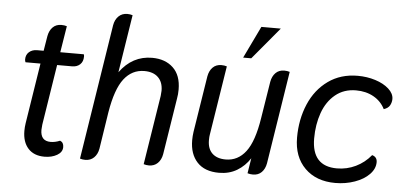

<svg xmlns="http://www.w3.org/2000/svg" viewBox="-50 -828 1985 943"><g transform="rotate(5 942.5 -357.0)"><path d="M348 -499Q348 -474 333 -460Q318 -446 294 -446H220L173 -148Q171 -128 171 -122Q171 -67 221 -67Q243 -67 267 -77Q285 -70 285 -47Q285 -22 259 -7Q233 8 197 8Q145 8 116.5 -23.5Q88 -55 88 -110Q88 -129 91 -148L138 -446H64Q61 -454 61 -460Q61 -483 76.5 -496.5Q92 -510 116 -510H148L160 -583Q165 -611 181.5 -627.5Q198 -644 224 -644Q239 -644 251 -640L230 -510H346Q348 -506 348 -499Z M372 2 477 -665Q482 -693 499 -709.5Q516 -726 542 -726Q556 -726 568 -722L523 -437Q585 -522 682 -522Q747 -522 786 -485Q825 -448 825 -378Q825 -354 821 -333L777 -55Q772 -27 755 -10.5Q738 6 712 6Q698 6 686 2L740 -339Q742 -357 742 -365Q742 -407 718 -430.5Q694 -454 650 -454Q589 -454 549.5 -403Q510 -352 491 -236L463 -55Q458 -27 441 -10.5Q424 6 398 6Q384 6 372 2Z M913 -136Q913 -156 916 -177L960 -455Q965 -483 981.5 -499.5Q998 -516 1024 -516Q1039 -516 1051 -512L997 -171Q995 -161 995 -143Q995 -101 1018.5 -78.5Q1042 -56 1085 -56Q1145 -56 1184 -107Q1223 -158 1241 -274L1270 -455Q1275 -483 1291.5 -499.5Q1308 -516 1334 -516Q1349 -516 1361 -512L1289 -55Q1284 -27 1267.5 -10.5Q1251 6 1225 6Q1210 6 1198 2L1210 -73Q1185 -34 1146.5 -11Q1108 12 1058 12Q987 12 950 -28Q913 -68 913 -136ZM1203 -720H1299L1167 -562H1127Z M1425 -194Q1425 -284 1457 -359Q1489 -434 1550.5 -478Q1612 -522 1696 -522Q1742 -522 1783 -509Q1824 -496 1849.5 -473Q1875 -450 1875 -423Q1875 -407 1867 -392Q1859 -377 1837 -370Q1818 -408 1780.5 -429Q1743 -450 1694 -450Q1634 -450 1592 -415.5Q1550 -381 1529.5 -323.5Q1509 -266 1509 -197Q1509 -60 1633 -60Q1682 -60 1725.5 -81Q1769 -102 1800 -140Q1825 -133 1825 -107Q1825 -75 1798.5 -47.5Q1772 -20 1727 -4Q1682 12 1631 12Q1537 12 1481 -43.5Q1425 -99 1425 -194Z"/></g></svg>

Font: Thasadith
Style: Bold Italic
Weight: 700
Italic angle: -9°
Designer: Cadson Demak Co.,Ltd.
Foundry: Cadson Demak Co.,Ltd.
Version: Version 1.000; ttfautohint (v1.6)